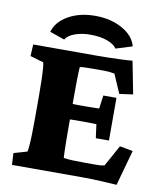

<svg xmlns="http://www.w3.org/2000/svg" viewBox="-85 -824 757 900"><g transform="rotate(10 293.5 -374.5)"><path d="M531.2 6.8Q501 4.9 453.6 2.4Q406.2 0 369.1 0H32.2L29.3 -55.7L92.8 -74.2Q94.7 -78.1 96.7 -100.6Q98.6 -123 99.6 -157.2Q100.6 -191.4 100.6 -228.5V-345.7Q100.6 -383.8 99.6 -418Q98.6 -452.1 96.7 -474.1Q94.7 -496.1 92.8 -499L29.3 -517.6L32.2 -573.2H323.2Q347.7 -573.2 382.3 -573.7Q417 -574.2 450.2 -575.7Q483.4 -577.1 503.9 -579.1L534.2 -423.8L469.7 -415L430.7 -504.9Q415 -507.8 404.3 -508.8Q393.6 -509.8 381.8 -509.8H331.1Q312.5 -509.8 293.5 -509.3Q274.4 -508.8 265.6 -506.8Q264.6 -497.1 264.2 -482.4Q263.7 -467.8 263.2 -443.4Q262.7 -418.9 262.7 -380.9V-211.9Q262.7 -172.9 263.2 -146Q263.7 -119.1 264.2 -102.1Q264.6 -85 265.6 -74.2Q285.2 -71.3 307.1 -70.3Q329.1 -69.3 365.2 -69.3H390.6Q418 -69.3 429.2 -69.3Q440.4 -69.3 445.8 -70.3Q451.2 -71.3 460 -73.2L515.6 -173.8L578.1 -162.1ZM397.5 -191.4 388.7 -256.8Q381.8 -256.8 364.7 -257.3Q347.7 -257.8 327.1 -257.8H289.1Q269.5 -257.8 254.9 -256.8Q240.2 -255.9 237.3 -254.9V-334Q240.2 -333 254.9 -331.5Q269.5 -330.1 289.1 -330.1H327.1Q347.7 -330.1 364.7 -330.6Q381.8 -331.1 388.7 -331.1L397.5 -394.5H460V-191.4ZM170.9 -621.1 100.6 -645.5Q114.3 -694.3 168 -725.1Q221.7 -755.9 295.9 -755.9Q370.1 -755.9 425.3 -725.1Q480.5 -694.3 493.2 -645.5L415 -621.1Q402.3 -640.6 369.1 -652.8Q335.9 -665 289.1 -665Q247.1 -665 214.4 -652.8Q181.6 -640.6 170.9 -621.1Z"/></g></svg>

Font: Crimson Pro Black
Style: Regular
Weight: 900
Designer: Jacques Le Bailly
Foundry: Baron von Fonthausen
Version: Version 1.003